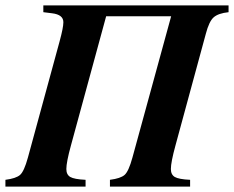

<svg xmlns="http://www.w3.org/2000/svg" viewBox="-55 -689 864 709"><path d="M789 -669V-644Q751 -640 734 -625Q717 -610 705 -564L593 -152Q576 -90 576 -65Q576 -44 590.5 -35.5Q605 -27 647 -25V0H351V-25Q390 -30 405 -43Q420 -56 434 -107L577 -629H337L207 -152Q190 -90 190 -65Q190 -44 204.5 -35.5Q219 -27 261 -25V0H-35V-25Q4 -30 19 -43Q34 -56 48 -107L165 -536Q179 -587 179 -607Q179 -635 137 -640L105 -644V-669Z"/></svg>

Font: STIX MathJax Alphabets
Style: Bold Italic
Weight: 700
Italic angle: -16.33°
Designer: MicroPress Inc., with final additions and corrections provided by Coen Hoffman, Elsevier (retired)
Version: Version 1.1.1